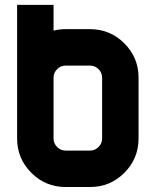

<svg xmlns="http://www.w3.org/2000/svg" viewBox="-20 -752 626 772"><path d="M195.3 -439.5V-195.3Q195.3 -175.3 209.7 -160.9Q224.1 -146.5 244.1 -146.5H341.8Q361.8 -146.5 376.2 -160.9Q390.6 -175.3 390.6 -195.3V-439.5Q390.6 -459.5 376.2 -473.9Q361.8 -488.3 341.8 -488.3H244.1Q224.1 -488.3 209.7 -473.9Q195.3 -459.5 195.3 -439.5ZM48.8 -732.4H195.3V-628.9Q218.8 -634.8 244.1 -634.8H341.8Q422.9 -634.8 480 -577.6Q537.1 -520.5 537.1 -439.9V-195.3Q537.1 -114.3 480 -57.1Q422.9 0 341.8 0H244.1Q163.1 0 106 -57.1Q48.8 -114.3 48.8 -195.3Z"/></svg>

Font: Audex
Style: Regular
Weight: 400
Designer: GGBotNet
Foundry: GGBotNet
Version: 1.00